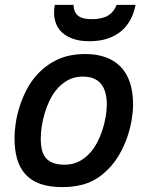

<svg xmlns="http://www.w3.org/2000/svg" viewBox="-20 -747 601 782"><path d="M39.1 -185.1Q39.1 -211.4 43.9 -244.6Q48.8 -277.8 59.8 -312.7Q70.8 -347.7 88.6 -382.1Q106.4 -416.5 132.8 -444.8Q167.5 -482.4 214.8 -504.6Q262.2 -526.9 328.1 -526.9Q373.5 -526.9 409.4 -514.2Q445.3 -501.5 470.5 -476.1Q495.6 -450.7 508.8 -412.1Q522 -373.5 522 -321.8Q522 -294.9 516.6 -260.7Q511.2 -226.6 499 -190.4Q486.8 -154.3 467 -119.4Q447.3 -84.5 418.9 -56.2Q400.9 -38.1 381.1 -24.7Q361.3 -11.2 338.9 -2.4Q316.4 6.3 290.3 10.7Q264.2 15.1 233.9 15.1Q180.7 15.1 143.6 1.7Q106.4 -11.7 83.3 -37.4Q60.1 -63 49.6 -100.1Q39.1 -137.2 39.1 -185.1ZM146 -182.1Q146 -155.3 151.1 -135.5Q156.2 -115.7 167.7 -102.5Q179.2 -89.4 197.8 -82.8Q216.3 -76.2 243.2 -76.2Q276.4 -76.2 302.5 -89.8Q328.6 -103.5 349.1 -127Q364.3 -144.5 376.7 -168.5Q389.2 -192.4 397.5 -218.5Q405.8 -244.6 410.4 -271.2Q415 -297.9 415 -320.8Q415 -435.1 316.9 -435.1Q281.7 -435.1 254.2 -419.2Q226.6 -403.3 206.1 -377Q191.9 -358.9 180.9 -335.4Q169.9 -312 162.1 -285.9Q154.3 -259.8 150.1 -233.2Q146 -206.5 146 -182.1ZM532.2 -727.1Q525.9 -694.3 511.5 -667.2Q497.1 -640.1 474.1 -620.6Q451.2 -601.1 418.9 -590.1Q386.7 -579.1 344.2 -579.1Q306.2 -579.1 279.1 -588.4Q252 -597.7 234.4 -613.3Q216.8 -628.9 208.5 -650.1Q200.2 -671.4 200.2 -694.8Q200.2 -703.1 200.9 -710.9Q201.7 -718.8 203.1 -727.1H279.3Q280.3 -697.8 297.6 -683.3Q314.9 -668.9 354 -668.9Q376 -668.9 392.6 -672.9Q409.2 -676.8 421.1 -684.3Q433.1 -691.9 441.4 -702.6Q449.7 -713.4 455.1 -727.1Z"/></svg>

Font: Clear Sans Medium
Style: Italic
Weight: 500
Italic angle: -12°
Foundry: Intel Corporation
Version: Version 1.00